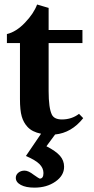

<svg xmlns="http://www.w3.org/2000/svg" viewBox="-20 -587 419 854"><path d="M133.3 247.6Q95.2 247.6 72.8 235.6Q50.3 223.6 50.3 204.1Q50.3 190.4 61.5 181.2Q72.8 171.9 89.4 171.9Q106.4 171.9 129.9 190.4Q154.3 207.5 156.7 207.5Q173.3 207.5 173.3 182.6Q173.3 160.2 154.8 142.1Q136.2 124 95.2 106.9L162.6 7.8Q123 0 102.1 -22.9Q84.5 -42 76.7 -69.1Q68.8 -96.2 68.8 -146V-395.5H10.7V-435.5Q52.2 -445.3 91.3 -486.3Q130.4 -527.3 145 -566.9L196.3 -551.8V-453.6H346.7V-395.5H196.3V-181.6Q196.3 -106 210.9 -76.7Q221.7 -55.7 255.4 -55.7Q298.8 -55.7 331.5 -80.6L350.1 -61.5Q298.3 3.9 225.1 11.2L186.5 63.5Q228.5 85 246.8 106Q265.1 127 265.1 154.8Q265.1 193.8 226.6 220.7Q188 247.6 133.3 247.6Z"/></svg>

Font: Elstob 6pt
Style: Bold
Weight: 700
Designer: Peter S. Baker
Version: Version 1.015